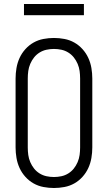

<svg xmlns="http://www.w3.org/2000/svg" viewBox="-20 -933 540 961"><path d="M250 8Q224 8 197.5 3Q171 -2 148 -15Q125 -28 107 -48Q89 -68 78 -92Q67 -116 62.5 -142.5Q58 -169 58 -195V-540Q58 -566 62.5 -592.5Q67 -619 78 -643Q89 -667 107 -687Q125 -707 148 -720Q171 -733 197.5 -738Q224 -743 250 -743Q276 -743 302.5 -738Q329 -733 352 -720Q375 -707 393 -687Q411 -667 422 -643Q433 -619 437.5 -592.5Q442 -566 442 -540V-195Q442 -169 437.5 -142.5Q433 -116 422 -92Q411 -68 393 -48Q375 -28 352 -15Q329 -2 302.5 3Q276 8 250 8ZM250 -47Q269 -47 287.5 -51Q306 -55 322 -65Q338 -75 349.5 -89.5Q361 -104 368.5 -121.5Q376 -139 378.5 -157.5Q381 -176 381 -195V-540Q381 -559 378.5 -577.5Q376 -596 368.5 -613.5Q361 -631 349.5 -645.5Q338 -660 322 -670Q306 -680 287.5 -684Q269 -688 250 -688Q231 -688 212.5 -684Q194 -680 178 -670Q162 -660 150.5 -645.5Q139 -631 131.5 -613.5Q124 -596 121.5 -577.5Q119 -559 119 -540V-195Q119 -176 121.5 -157.5Q124 -139 131.5 -121.5Q139 -104 150.5 -89.5Q162 -75 178 -65Q194 -55 212.5 -51Q231 -47 250 -47ZM400 -857H100V-913H400Z"/></svg>

Font: Iosevka Custom Light
Style: Regular
Weight: 300
Monospace: yes
Designer: Belleve Invis
Foundry: Belleve Invis
Version: Version 27.3.5